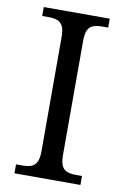

<svg xmlns="http://www.w3.org/2000/svg" viewBox="-82 -763 527 812"><g transform="rotate(10 181.0 -357.0)"><path d="M39 0V-38.3H65.3Q87.7 -38.3 103 -43.5Q118.3 -48.7 126.8 -64.3Q135.3 -80 135.3 -113V-601Q135.3 -634 126.8 -649.7Q118.3 -665.3 103 -670.5Q87.7 -675.7 65.3 -675.7H39V-714H322.3V-675.7H297Q275.3 -675.7 259.8 -670.5Q244.3 -665.3 236 -649.7Q227.7 -634 227.7 -601V-113Q227.7 -80 236 -64.3Q244.3 -48.7 259.8 -43.5Q275.3 -38.3 297 -38.3H322.3V0Z"/></g></svg>

Font: Noto Serif Hentaigana ExtraLight
Style: Regular
Weight: 200
Designer: Kazuhiro Yamada
Foundry: nipponia
Version: Version 1.000